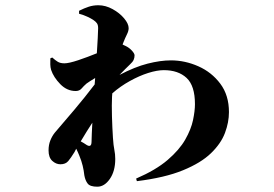

<svg xmlns="http://www.w3.org/2000/svg" viewBox="-20 -641 1040 728"><path d="M304.2 -94.2Q327.1 -77.6 327.1 -104Q327.1 -116.2 328.1 -134.8Q329.1 -153.3 330.1 -175.8Q319.3 -158.7 308.6 -142.1Q297.9 -125.5 286.1 -105Q292 -102.1 296.9 -98.9Q301.8 -95.7 304.2 -94.2ZM448.2 -481 444.8 -472.2Q447.3 -470.7 450.2 -469.5Q453.1 -468.3 456.1 -466.8Q469.7 -460.4 480 -449.2Q490.2 -438 490.2 -431.2Q490.2 -421.9 486.6 -413.8Q482.9 -405.8 473.1 -397Q464.8 -388.7 454.1 -378.4Q443.4 -368.2 433.1 -356.9Q490.7 -387.2 539.6 -399.7Q588.4 -412.1 627.9 -412.1Q681.6 -412.1 732.2 -389.6Q782.7 -367.2 815.4 -323.5Q848.1 -279.8 848.1 -215.8Q848.1 -177.2 833 -137Q817.9 -96.7 780 -60.1Q742.2 -23.4 673.8 4.6Q605.5 32.7 499 45.9L496.1 36.1Q570.8 3.9 615.5 -34.4Q660.2 -72.8 682.4 -111.8Q704.6 -150.9 711.9 -185.8Q719.2 -220.7 719.2 -246.1Q719.2 -315.9 687.5 -345.5Q655.8 -375 601.1 -375Q575.7 -375 541.7 -364.3Q507.8 -353.5 472.2 -333.7Q436.5 -314 405.8 -287.1L404.8 -273.9Q403.3 -244.6 404.5 -200.2Q405.8 -155.8 408.2 -119.1Q410.2 -88.9 413.6 -72.8Q417 -56.6 417 -38.1Q417 7.8 396.5 37.4Q376 66.9 349.1 66.9Q321.3 66.9 312.3 54.9Q303.2 43 299.8 23.9Q297.9 5.9 293.5 -12.5Q289.1 -30.8 280.8 -50.8Q277.8 -58.6 274.9 -64.7Q272 -70.8 269 -77.1L262.2 -64Q249 -42.5 238.8 -30.3Q228.5 -18.1 209 -18.1Q192.4 -18.1 178.2 -31Q164.1 -43.9 164.1 -70.8Q164.1 -91.8 170.9 -108.6Q177.7 -125.5 188 -138.2Q221.2 -176.8 261.7 -224.6Q302.2 -272.5 338.9 -320.8L340.8 -345.2Q330.6 -338.9 321.5 -333.3Q312.5 -327.6 308.1 -324.2Q297.4 -314.9 289.3 -305.4Q281.2 -295.9 267.1 -295.9Q233.9 -295.9 208.5 -322Q183.1 -348.1 173.8 -376Q170.9 -385.7 170.7 -397Q170.4 -408.2 170.9 -419.9L178.2 -422.9Q189.5 -412.6 199.2 -406.7Q209 -400.9 224.1 -400.9Q241.2 -400.9 276.9 -412.8Q312.5 -424.8 347.2 -439Q349.1 -471.2 350.6 -496.6Q352.1 -522 352.1 -534.2Q352.1 -545.9 347.7 -552.5Q343.3 -559.1 333 -565.9Q324.7 -571.3 311.3 -577.6Q297.9 -584 279.8 -588.9V-600.1Q299.3 -609.9 316.4 -615.5Q333.5 -621.1 353 -621.1Q380.4 -621.1 407 -606.4Q433.6 -591.8 450.7 -571.3Q467.8 -550.8 467.8 -534.2Q467.8 -523.4 460.9 -509.8Q454.1 -496.1 448.2 -481Z"/></svg>

Font: Source Han Serif JP Heavy
Style: Regular
Weight: 900
Designer: Ryoko NISHIZUKA  (kana & ideographs); Frank Grießhammer (Latin, Greek & Cyrillic); Wenlong ZHANG  (bopomofo); Sandoll Co
Foundry: Adobe Systems Incorporated
Version: Version 1.001;PS 1.001;hotconv 16.6.54;makeotf.lib2.5.65590